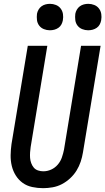

<svg xmlns="http://www.w3.org/2000/svg" viewBox="-20 -974 550 1002"><path d="M205 8Q176 8 148 2Q120 -4 98.5 -19.5Q77 -35 62.5 -58Q48 -81 41.5 -108Q35 -135 35.5 -164Q36 -193 40 -222L125 -735H227L140 -207Q138 -193 137 -178.5Q136 -164 137 -150Q138 -136 143 -122.5Q148 -109 156.5 -99Q165 -89 178.5 -84.5Q192 -80 206 -80Q227 -80 247 -89Q267 -98 281.5 -115Q296 -132 303 -152.5Q310 -173 314 -193L403 -735H505L413 -179Q409 -154 401 -130Q393 -106 379.5 -84Q366 -62 346 -43.5Q326 -25 303 -13Q280 -1 254.5 3.5Q229 8 205 8ZM440 -816Q424 -816 409 -822Q394 -828 384.5 -840.5Q375 -853 373 -869Q371 -885 373 -902Q375 -913 381 -923.5Q387 -934 396.5 -941Q406 -948 417.5 -951Q429 -954 441 -954Q457 -954 472 -948Q487 -942 496.5 -929.5Q506 -917 508.5 -901Q511 -885 508 -868Q506 -857 500.5 -846.5Q495 -836 485 -829Q475 -822 463.5 -819Q452 -816 440 -816ZM240 -816Q224 -816 209 -822Q194 -828 184.5 -840.5Q175 -853 173 -869Q171 -885 173 -902Q175 -913 181 -923.5Q187 -934 196.5 -941Q206 -948 217.5 -951Q229 -954 241 -954Q257 -954 272 -948Q287 -942 296.5 -929.5Q306 -917 308.5 -901Q311 -885 308 -868Q306 -857 300.5 -846.5Q295 -836 285 -829Q275 -822 263.5 -819Q252 -816 240 -816Z"/></svg>

Font: Iosevka SS18 Semibold
Style: Italic
Weight: 600
Italic angle: -9°
Monospace: yes
Designer: Belleve Invis
Foundry: Belleve Invis
Version: Version 25.1.1; ttfautohint (v1.8.4)